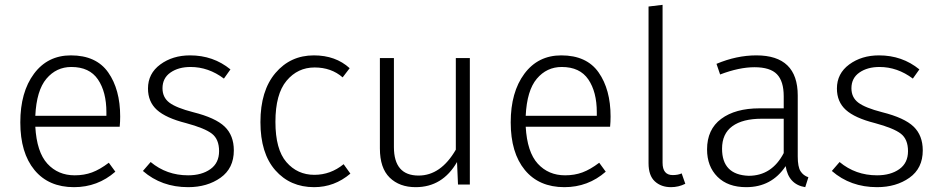

<svg xmlns="http://www.w3.org/2000/svg" viewBox="-20 -763 3882 794"><path d="M286 11Q181 11 122.5 -60Q64 -131 64 -257Q64 -382 120.5 -458Q177 -534 273 -534Q378 -534 427.5 -463.5Q477 -393 477 -281Q477 -259 475 -239H126Q132 -134 176 -86Q220 -38 289 -38Q328 -38 360.5 -50Q393 -62 430 -90L457 -53Q384 11 286 11ZM420 -284V-299Q420 -383 385 -434.5Q350 -486 275 -486Q213 -486 172 -437.5Q131 -389 126 -284Z M758 11Q648 11 571 -56L603 -93Q669 -38 758 -38Q814 -38 850 -63.5Q886 -89 886 -138Q886 -187 856.5 -210Q827 -233 749 -254Q666 -275 629 -308.5Q592 -342 592 -397Q592 -459 643 -496.5Q694 -534 766 -534Q862 -534 933 -476L906 -438Q842 -486 768 -486Q718 -486 685 -463Q652 -440 652 -398Q652 -360 680.5 -338.5Q709 -317 779 -299Q871 -276 909 -239.5Q947 -203 947 -141Q947 -67 892 -28Q837 11 758 11Z M1279 11Q1180 11 1118.5 -59Q1057 -129 1057 -258Q1057 -388 1119 -461Q1181 -534 1278 -534Q1368 -534 1426 -481L1397 -443Q1350 -484 1281 -484Q1211 -484 1165 -429Q1119 -374 1119 -259Q1119 -145 1164.5 -92.5Q1210 -40 1280 -40Q1347 -40 1401 -84L1429 -45Q1363 11 1279 11Z M1699 11Q1632 11 1591.5 -28.5Q1551 -68 1551 -149V-523H1609V-155Q1609 -37 1711 -37Q1803 -37 1865 -144V-523H1923V0H1874L1870 -93Q1810 11 1699 11Z M2314 11Q2209 11 2150.5 -60Q2092 -131 2092 -257Q2092 -382 2148.5 -458Q2205 -534 2301 -534Q2406 -534 2455.5 -463.5Q2505 -393 2505 -281Q2505 -259 2503 -239H2154Q2160 -134 2204 -86Q2248 -38 2317 -38Q2356 -38 2388.5 -50Q2421 -62 2458 -90L2485 -53Q2412 11 2314 11ZM2448 -284V-299Q2448 -383 2413 -434.5Q2378 -486 2303 -486Q2241 -486 2200 -437.5Q2159 -389 2154 -284Z M2755 11Q2714 11 2688 -13Q2662 -37 2662 -88V-736L2720 -743V-90Q2720 -39 2762 -39Q2784 -39 2799 -46L2814 -3Q2786 11 2755 11Z M3310 11Q3241 0 3229 -76Q3171 11 3066 11Q2990 11 2947 -32Q2904 -75 2904 -145Q2904 -228 2962.5 -271.5Q3021 -315 3121 -315H3221V-365Q3221 -427 3193 -456Q3165 -485 3100 -485Q3037 -485 2958 -455L2943 -499Q3026 -534 3108 -534Q3279 -534 3279 -368V-116Q3279 -73 3290.5 -55Q3302 -37 3323 -30ZM3076 -36Q3172 -36 3221 -130V-272H3130Q3051 -272 3008.5 -241Q2966 -210 2966 -148Q2966 -40 3076 -36Z M3607 11Q3497 11 3420 -56L3452 -93Q3518 -38 3607 -38Q3663 -38 3699 -63.5Q3735 -89 3735 -138Q3735 -187 3705.5 -210Q3676 -233 3598 -254Q3515 -275 3478 -308.5Q3441 -342 3441 -397Q3441 -459 3492 -496.5Q3543 -534 3615 -534Q3711 -534 3782 -476L3755 -438Q3691 -486 3617 -486Q3567 -486 3534 -463Q3501 -440 3501 -398Q3501 -360 3529.5 -338.5Q3558 -317 3628 -299Q3720 -276 3758 -239.5Q3796 -203 3796 -141Q3796 -67 3741 -28Q3686 11 3607 11Z"/></svg>

Font: Trujillo Light
Style: Regular
Weight: 300
Designer: Fira Sans original fonts by bBox Type GmbH, Carrois Corporate GbR, & Edenspiekermann AG / Changes by Cristiano Sobral
Foundry: Fira Sans original fonts by bBox Type GmbH, Carrois Corporate GbR, & Edenspiekermann AG / Changes by Cristiano Sobral
Version: Version 4.301;July 28, 2020;FontCreator 13.0.0.2655 64-bit